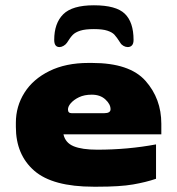

<svg xmlns="http://www.w3.org/2000/svg" viewBox="-20 -696 670 726"><path d="M220 -188Q227 -156 258.5 -143Q290 -130 348 -130Q463 -130 570 -150V-20Q532 -7 483 1.5Q434 10 348 10H334Q179 10 109.5 -50.5Q40 -111 40 -216V-232Q40 -294 72.5 -345.5Q105 -397 167 -427.5Q229 -458 314 -458H328Q470 -458 530 -390.5Q590 -323 590 -228V-188ZM247 -305Q237 -293 237 -282Q237 -268 251 -268H374Q398 -268 398 -283Q398 -302 378.5 -320Q359 -338 327 -338Q299 -338 279 -328.5Q259 -319 247 -305ZM485 -545Q485 -531 479 -524.5Q473 -518 463 -518Q455 -518 447 -522.5Q439 -527 435 -534Q421 -556 412.5 -565Q404 -574 386 -580Q368 -586 335 -586Q302 -586 283.5 -580Q265 -574 255.5 -564.5Q246 -555 233 -534Q228 -527 220 -522.5Q212 -518 205 -518Q185 -518 185 -545Q185 -608 219 -642Q253 -676 335 -676Q419 -676 452 -644Q485 -612 485 -545Z"/></svg>

Font: Dashboard
Style: Regular
Weight: 400
Designer: jaiki
Version: Version 1.000